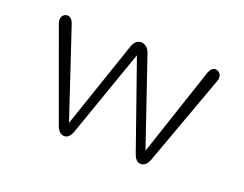

<svg xmlns="http://www.w3.org/2000/svg" viewBox="-70 -502 802 631"><g transform="rotate(20 331.0 -186.0)"><path d="M197.3 2.4Q178.7 2.4 168.9 -23.9L53.7 -340.8Q51.8 -345.2 51.8 -351.6Q51.8 -361.8 57.9 -367.9Q64 -374 71.8 -374Q86.4 -374 93.8 -354.5L197.3 -43.9L300.8 -347.7Q309.6 -374 330.6 -374Q339.8 -374 348.4 -367.4Q356.9 -360.8 361.3 -347.7L464.8 -43.9L568.4 -354.5Q575.7 -374 590.3 -374Q598.1 -374 604.2 -367.9Q610.4 -361.8 610.4 -351.6Q610.4 -345.2 608.4 -340.8L493.2 -23.9Q483.4 2.4 464.8 2.4Q446.8 2.4 438 -23.9L331.1 -329.1L224.1 -23.9Q214.8 2.4 197.3 2.4Z"/></g></svg>

Font: Gruppo
Style: Regular
Weight: 400
Designer: Vernon Adams
Foundry: Vernon Adams
Version: Version 1.001; ttfautohint (v1.8.4.7-5d5b);gftools[0.9.28]